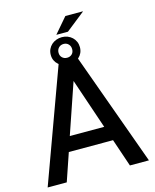

<svg xmlns="http://www.w3.org/2000/svg" viewBox="-138 -1059 930 1151"><g transform="rotate(-15 326.5 -483.0)"><path d="M371 -870.5H299L380.5 -965.5H488.5Q488.5 -965 489 -965Q489 -965 489 -964.5Q489 -964.5 489 -964.5Q489 -964.5 489 -964.5V-964ZM640.5 0H522.5L464 -172.5H189.5L130.5 0H12L267 -698Q265 -699.5 263 -701.5Q250.5 -712 243 -727.5Q235.5 -743 235.5 -763Q235.5 -782 242.8 -797.8Q250 -813.5 262.5 -824.8Q275 -836 291.5 -842.2Q308 -848.5 327 -848.5Q346 -848.5 362.2 -842Q378.5 -835.5 390.5 -824.2Q402.5 -813 409.5 -797.2Q416.5 -781.5 416.5 -763Q416.5 -743.5 409.5 -728Q402.5 -712.5 390.5 -702Q389 -700.5 387.5 -699.5ZM327 -721Q344.5 -721 356.5 -732.2Q368.5 -743.5 368.5 -763Q368.5 -782 356.8 -794.2Q345 -806.5 327 -806.5Q308 -806.5 296 -794.2Q284 -782 284 -763Q284 -744.5 296 -732.8Q308 -721 327 -721ZM433.5 -263.5 327.5 -576H327L220 -263.5Z"/></g></svg>

Font: Roberto Sans Medium
Style: Regular
Weight: 500
Designer: Google (font) & Cristiano Sobral (main changes)
Version: Version 1.000;October 12, 2021;FontCreator 14.0.0.2814 64-bi